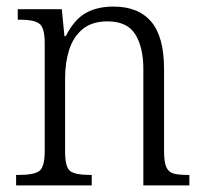

<svg xmlns="http://www.w3.org/2000/svg" viewBox="-20 -564 622 584"><path d="M29 0V-32H41Q82 -32 99 -43.5Q116 -55 116 -105V-433Q116 -481 99 -492.5Q82 -504 45 -504H34V-536H168L176 -454H180Q206 -505 241 -524.5Q276 -544 325 -544Q401 -544 440 -498Q479 -452 479 -354V-105Q479 -72 485.5 -56.5Q492 -41 507 -36.5Q522 -32 549 -32H556V0H416V-354Q416 -420 391.5 -459.5Q367 -499 307 -499Q260 -499 231.5 -475.5Q203 -452 190.5 -413Q178 -374 178 -326V-102Q178 -54 194.5 -43Q211 -32 251 -32H259V0Z"/></svg>

Font: Noto Serif Tamil SemiCondensed Light
Style: Italic
Weight: 300
Width: 4
Italic angle: -12°
Designer: Indian Type Foundry, Tom Grace, and the Monotype Design Team
Foundry: Monotype Imaging Inc.
Version: Version 2.003; ttfautohint (v1.8.4.7-5d5b)